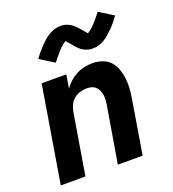

<svg xmlns="http://www.w3.org/2000/svg" viewBox="-138 -869 876 974"><g transform="rotate(-20 300.0 -382.0)"><path d="M23 0 109 -520H242L230 -447Q243 -466 261 -482Q279 -498 299.5 -508.5Q320 -519 342 -523.5Q364 -528 386 -528Q413 -528 438.5 -519Q464 -510 481 -491Q498 -472 506.5 -447Q515 -422 518 -395.5Q521 -369 519 -341.5Q517 -314 512 -286L465 0H331Q344 -76 356.5 -152Q369 -228 382 -304Q384 -317 385 -330.5Q386 -344 384 -357Q382 -370 376.5 -382Q371 -394 362 -402.5Q353 -411 340.5 -414.5Q328 -418 314 -418Q296 -418 278 -412.5Q260 -407 245.5 -395Q231 -383 222.5 -366Q214 -349 211 -331L156 0ZM212 -594 135 -642Q148 -660 160.5 -674.5Q173 -689 184.5 -701Q196 -713 207.5 -723Q219 -733 234 -742Q249 -751 265 -756Q281 -761 297 -761Q305 -761 313 -760Q321 -759 328 -756.5Q335 -754 342.5 -750.5Q350 -747 355.5 -743Q361 -739 367.5 -733Q374 -727 379 -721.5Q384 -716 388 -711.5Q392 -707 398 -699.5Q404 -692 408.5 -687.5Q413 -683 416 -678Q419 -680 423 -682.5Q427 -685 431.5 -688.5Q436 -692 439 -694.5Q442 -697 444.5 -699.5Q447 -702 450 -705Q453 -708 456 -711Q459 -714 462.5 -718Q466 -722 469.5 -726Q473 -730 476.5 -734.5Q480 -739 484 -743.5Q488 -748 492 -753.5Q496 -759 500 -764L577 -716Q564 -698 552 -683.5Q540 -669 528 -657.5Q516 -646 504.5 -635.5Q493 -625 478.5 -616Q464 -607 447.5 -602Q431 -597 415 -597Q407 -597 399 -598Q391 -599 384 -601.5Q377 -604 369.5 -607.5Q362 -611 356.5 -615Q351 -619 344.5 -625Q338 -631 333 -636.5Q328 -642 324.5 -646.5Q321 -651 315 -658.5Q309 -666 303.5 -671.5Q298 -677 296 -680Q293 -678 289 -675.5Q285 -673 280.5 -669.5Q276 -666 273.5 -663.5Q271 -661 268 -658.5Q265 -656 262 -653Q259 -650 256 -647Q253 -644 250 -640Q247 -636 243.5 -632Q240 -628 236 -623.5Q232 -619 228.5 -614.5Q225 -610 221 -604.5Q217 -599 212 -594Z"/></g></svg>

Font: Iosevka SS04 XBd Ex Obl
Style: Regular
Weight: 800
Width: 7
Italic angle: -9°
Monospace: yes
Designer: Belleve Invis
Foundry: Belleve Invis
Version: Version 19.0.0; ttfautohint (v1.8.4)